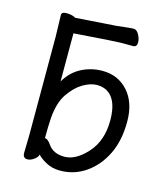

<svg xmlns="http://www.w3.org/2000/svg" viewBox="-112 -812 796 921"><g transform="rotate(15 286.5 -351.5)"><path d="M272 22.9Q231 22.9 199.5 4.9Q168 -13.2 158.2 -26.9V-24.9Q154.8 -12.2 138.4 -0.5Q122.1 11.2 106.9 11.2Q84 11.2 84 -15.1L85.9 -106V-592.8L83 -699.2Q83 -714.8 106.9 -714.8Q136.2 -714.8 152.8 -704.1L352.1 -717.8Q374 -720.2 399.9 -723.1Q425.8 -726.1 438 -726.1Q453.1 -726.1 464.1 -706.1Q475.1 -686 475.1 -668Q475.1 -645 456.1 -645H393.1Q367.2 -645 164.1 -629.9V-391.1Q193.8 -441.9 241.9 -467Q290 -492.2 346.2 -492.2Q423.8 -492.2 473.4 -437Q522.9 -381.8 522.9 -287.1Q522.9 -192.9 489.5 -124.5Q456.1 -56.2 398.9 -16.6Q341.8 22.9 272 22.9ZM442.9 -272Q442.9 -371.1 393.1 -404.8Q370.1 -419.9 338.1 -419.9Q306.2 -419.9 269.5 -398.4Q232.9 -377 201.9 -332Q170.9 -287.1 165 -209Q162.1 -167 162.1 -110.8Q159.2 -108.9 163.1 -108.9Q176.8 -108.9 193.8 -84Q219.2 -46.9 275.1 -46.9Q331.1 -46.9 387 -108.9Q442.9 -170.9 442.9 -272Z"/></g></svg>

Font: LXGW WenKai Screen
Style: Regular
Weight: 400
Designer: LXGW / Fontworks Inc.
Foundry: LXGW / Fontworks Inc.
Version: Version 1.510;January 18,2025